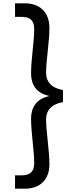

<svg xmlns="http://www.w3.org/2000/svg" viewBox="-20 -955 509 1162"><path d="M361 -337V-410C288 -423 259 -463 259 -513C259 -591 279 -701 279 -786C279 -884 218 -935 130 -935H71V-853H112C161 -853 187 -832 187 -779C187 -704 168 -594 168 -510C168 -443 200 -391 276 -375V-373C200 -356 168 -305 168 -237C168 -153 187 -43 187 32C187 85 161 106 112 106H71V187H130C218 187 279 137 279 39C279 -46 259 -156 259 -234C259 -284 288 -324 361 -337Z"/></svg>

Font: Malmofest
Style: Regular
Weight: 400
Designer: Jonny Pinhorn (Poppins), Kolossal
Version: Version 1.004;Glyphs 3.1.2 (3151)